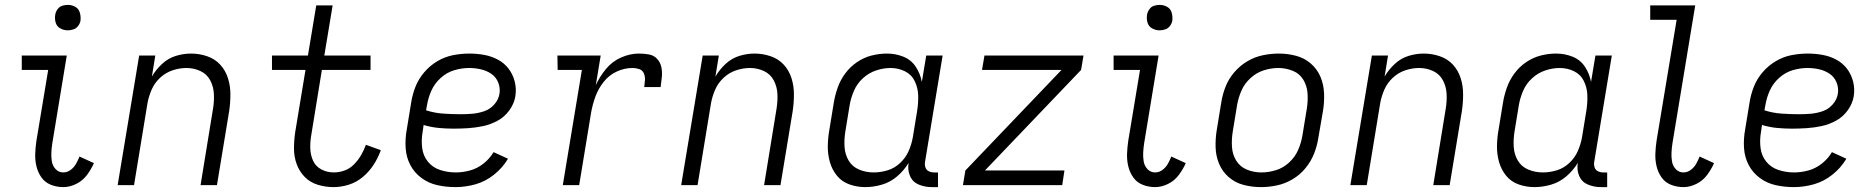

<svg xmlns="http://www.w3.org/2000/svg" viewBox="-20 -757 7672 785"><path d="M239 8Q265 8 291.5 -5Q318 -18 335.5 -41.5Q353 -65 364 -90L305 -117Q299 -102 291 -87.5Q283 -73 269 -62.5Q255 -52 239 -52Q220 -52 207.5 -65.5Q195 -79 192 -97Q189 -115 190 -134Q191 -153 194 -172L253 -530H69V-471H177L129 -182Q125 -155 124 -128.5Q123 -102 129 -77Q135 -52 149.5 -31.5Q164 -11 188 -1.5Q212 8 239 8ZM257 -633Q269 -633 280.5 -637Q292 -641 299.5 -651Q307 -661 309 -672Q311 -689 306.5 -705Q302 -721 288 -729Q274 -737 257 -737Q246 -737 234.5 -733.5Q223 -730 215.5 -719.5Q208 -709 206 -698Q203 -681 207.5 -665Q212 -649 226.5 -641Q241 -633 257 -633Z M461 0H528L583 -335Q588 -363 600 -390.5Q612 -418 634.5 -439Q657 -460 685.5 -469.5Q714 -479 742 -479Q773 -479 799.5 -466.5Q826 -454 839.5 -428.5Q853 -403 854.5 -373Q856 -343 851 -313L800 0H867L917 -303Q922 -337 922 -371.5Q922 -406 912 -437.5Q902 -469 880.5 -492.5Q859 -516 827 -527Q795 -538 761 -538Q730 -538 699 -528.5Q668 -519 643 -496Q618 -473 601 -444L615 -530H549Z M1344 8Q1375 8 1406.5 -2Q1438 -12 1464 -34Q1490 -56 1508 -84Q1526 -112 1537 -143L1476 -165Q1468 -143 1456.5 -123Q1445 -103 1428 -85.5Q1411 -68 1389 -60Q1367 -52 1345 -52Q1317 -52 1293.5 -64.5Q1270 -77 1259.5 -101Q1249 -125 1248.5 -152.5Q1248 -180 1253 -207L1296 -471H1495V-530H1306L1340 -735H1273L1239 -530H1092V-471H1229L1187 -217Q1182 -183 1182 -149.5Q1182 -116 1193 -86Q1204 -56 1226 -33.5Q1248 -11 1279.5 -1.5Q1311 8 1344 8Z M1842 8Q1883 8 1924 -3.5Q1965 -15 2000 -43Q2035 -71 2057 -108L1998 -135Q1982 -108 1956.5 -88Q1931 -68 1901.5 -60Q1872 -52 1843 -52Q1810 -52 1779.5 -62Q1749 -72 1729.5 -96Q1710 -120 1706 -152.5Q1702 -185 1708 -218L1712 -246Q1742 -237 1772.5 -234Q1803 -231 1834 -231Q1864 -231 1894.5 -233Q1925 -235 1955.5 -241.5Q1986 -248 2014.5 -263.5Q2043 -279 2062.5 -306Q2082 -333 2087 -363Q2092 -394 2084.5 -423.5Q2077 -453 2059.5 -476Q2042 -499 2016 -513Q1990 -527 1960 -532.5Q1930 -538 1899 -538Q1866 -538 1832.5 -531.5Q1799 -525 1768.5 -507Q1738 -489 1714.5 -461.5Q1691 -434 1678.5 -402Q1666 -370 1661 -337L1643 -227Q1636 -189 1638.5 -151.5Q1641 -114 1657.5 -82.5Q1674 -51 1703 -29.5Q1732 -8 1768 0Q1804 8 1842 8ZM1864 -290Q1828 -290 1792 -292.5Q1756 -295 1722 -306L1726 -328Q1731 -358 1744 -387Q1757 -416 1782 -438.5Q1807 -461 1837.5 -470Q1868 -479 1898 -479Q1923 -479 1946.5 -473.5Q1970 -468 1989 -455Q2008 -442 2017 -419.5Q2026 -397 2022 -373Q2018 -349 2000.5 -329.5Q1983 -310 1959 -302Q1935 -294 1911.5 -292Q1888 -290 1864 -290Z M2281 0H2348L2397 -298Q2403 -331 2414.5 -362.5Q2426 -394 2448 -422Q2470 -450 2501.5 -464.5Q2533 -479 2566 -479Q2580 -479 2593.5 -474.5Q2607 -470 2612.5 -457Q2618 -444 2617 -430Q2616 -416 2614 -401H2681Q2684 -422 2686 -442.5Q2688 -463 2684 -482.5Q2680 -502 2666.5 -516.5Q2653 -531 2633 -534.5Q2613 -538 2592 -538Q2556 -538 2519.5 -522Q2483 -506 2457.5 -475Q2432 -444 2416 -409L2436 -530H2259L2260 -471H2359Z M2765 0H2832L2887 -335Q2892 -363 2904 -390.5Q2916 -418 2938.5 -439Q2961 -460 2989.5 -469.5Q3018 -479 3046 -479Q3077 -479 3103.5 -466.5Q3130 -454 3143.5 -428.5Q3157 -403 3158.5 -373Q3160 -343 3155 -313L3104 0H3171L3221 -303Q3226 -337 3226 -371.5Q3226 -406 3216 -437.5Q3206 -469 3184.5 -492.5Q3163 -516 3131 -527Q3099 -538 3065 -538Q3034 -538 3003 -528.5Q2972 -519 2947 -496Q2922 -473 2905 -444L2919 -530H2853Z M3518 8Q3551 8 3585.5 -2Q3620 -12 3648 -36Q3676 -60 3695 -91Q3690 -63 3700.5 -38Q3711 -13 3736 -2.5Q3761 8 3789 8H3815V-52H3799Q3787 -52 3777 -57Q3767 -62 3763.5 -73Q3760 -84 3762 -95L3834 -530H3767L3749 -422Q3743 -455 3724.5 -483.5Q3706 -512 3674 -525Q3642 -538 3606 -538Q3575 -538 3543.5 -530Q3512 -522 3484 -503Q3456 -484 3436 -457Q3416 -430 3405 -399Q3394 -368 3389 -337L3371 -227Q3365 -194 3364.5 -160Q3364 -126 3373 -94.5Q3382 -63 3402 -38.5Q3422 -14 3453 -3Q3484 8 3518 8ZM3552 -52Q3521 -52 3493 -63.5Q3465 -75 3450 -100Q3435 -125 3433 -156Q3431 -187 3436 -218L3454 -328Q3459 -357 3471.5 -386Q3484 -415 3508 -437Q3532 -459 3562 -469Q3592 -479 3621 -479Q3653 -479 3680 -465.5Q3707 -452 3720 -425Q3733 -398 3734 -367.5Q3735 -337 3730 -305L3712 -195Q3707 -167 3695 -139.5Q3683 -112 3660 -90.5Q3637 -69 3608.5 -60.5Q3580 -52 3552 -52Z M3917 0H4323L4332 -60H4007L4400 -471L4410 -530H4005L3995 -471H4320L3927 -60Z M4703 8Q4729 8 4755.5 -5Q4782 -18 4799.5 -41.5Q4817 -65 4828 -90L4769 -117Q4763 -102 4755 -87.5Q4747 -73 4733 -62.5Q4719 -52 4703 -52Q4684 -52 4671.5 -65.5Q4659 -79 4656 -97Q4653 -115 4654 -134Q4655 -153 4658 -172L4717 -530H4533V-471H4641L4593 -182Q4589 -155 4588 -128.5Q4587 -102 4593 -77Q4599 -52 4613.5 -31.5Q4628 -11 4652 -1.5Q4676 8 4703 8ZM4721 -633Q4733 -633 4744.5 -637Q4756 -641 4763.5 -651Q4771 -661 4773 -672Q4775 -689 4770.5 -705Q4766 -721 4752 -729Q4738 -737 4721 -737Q4710 -737 4698.5 -733.5Q4687 -730 4679.5 -719.5Q4672 -709 4670 -698Q4667 -681 4671.5 -665Q4676 -649 4690.5 -641Q4705 -633 4721 -633Z M5135 8Q5168 8 5201 1Q5234 -6 5264.5 -24Q5295 -42 5317.5 -69.5Q5340 -97 5352.5 -128.5Q5365 -160 5370 -193L5389 -303Q5395 -339 5393.5 -375.5Q5392 -412 5378.5 -443.5Q5365 -475 5339 -497.5Q5313 -520 5278.5 -529Q5244 -538 5208 -538Q5176 -538 5142.5 -531Q5109 -524 5079 -506Q5049 -488 5026 -461Q5003 -434 4990.5 -402Q4978 -370 4973 -337L4955 -227Q4949 -191 4950 -155Q4951 -119 4964.5 -87Q4978 -55 5004 -32.5Q5030 -10 5064.5 -1Q5099 8 5135 8ZM5137 -52Q5106 -52 5078 -63.5Q5050 -75 5034.5 -100Q5019 -125 5017 -156Q5015 -187 5020 -218L5038 -328Q5043 -357 5055.5 -386Q5068 -415 5092.5 -437.5Q5117 -460 5147 -469.5Q5177 -479 5207 -479Q5237 -479 5265.5 -467.5Q5294 -456 5309 -430.5Q5324 -405 5326 -374.5Q5328 -344 5323 -313L5305 -203Q5300 -173 5287.5 -144Q5275 -115 5250.5 -92.5Q5226 -70 5196 -61Q5166 -52 5137 -52Z M5501 0H5568L5623 -335Q5628 -363 5640 -390.5Q5652 -418 5674.5 -439Q5697 -460 5725.5 -469.5Q5754 -479 5782 -479Q5813 -479 5839.5 -466.5Q5866 -454 5879.5 -428.5Q5893 -403 5894.5 -373Q5896 -343 5891 -313L5840 0H5907L5957 -303Q5962 -337 5962 -371.5Q5962 -406 5952 -437.5Q5942 -469 5920.5 -492.5Q5899 -516 5867 -527Q5835 -538 5801 -538Q5770 -538 5739 -528.5Q5708 -519 5683 -496Q5658 -473 5641 -444L5655 -530H5589Z M6254 8Q6287 8 6321.5 -2Q6356 -12 6384 -36Q6412 -60 6431 -91Q6426 -63 6436.5 -38Q6447 -13 6472 -2.5Q6497 8 6525 8H6551V-52H6535Q6523 -52 6513 -57Q6503 -62 6499.5 -73Q6496 -84 6498 -95L6570 -530H6503L6485 -422Q6479 -455 6460.5 -483.5Q6442 -512 6410 -525Q6378 -538 6342 -538Q6311 -538 6279.5 -530Q6248 -522 6220 -503Q6192 -484 6172 -457Q6152 -430 6141 -399Q6130 -368 6125 -337L6107 -227Q6101 -194 6100.5 -160Q6100 -126 6109 -94.5Q6118 -63 6138 -38.5Q6158 -14 6189 -3Q6220 8 6254 8ZM6288 -52Q6257 -52 6229 -63.5Q6201 -75 6186 -100Q6171 -125 6169 -156Q6167 -187 6172 -218L6190 -328Q6195 -357 6207.5 -386Q6220 -415 6244 -437Q6268 -459 6298 -469Q6328 -479 6357 -479Q6389 -479 6416 -465.5Q6443 -452 6456 -425Q6469 -398 6470 -367.5Q6471 -337 6466 -305L6448 -195Q6443 -167 6431 -139.5Q6419 -112 6396 -90.5Q6373 -69 6344.5 -60.5Q6316 -52 6288 -52Z M6863 8Q6889 8 6915.5 -5Q6942 -18 6959.5 -41.5Q6977 -65 6988 -90L6929 -117Q6923 -102 6915 -87.5Q6907 -73 6893 -62.5Q6879 -52 6863 -52Q6844 -52 6831.5 -65.5Q6819 -79 6816 -97Q6813 -115 6814 -134Q6815 -153 6818 -172L6911 -735H6727V-676H6835L6753 -182Q6749 -155 6748 -128.5Q6747 -102 6753 -77Q6759 -52 6773.5 -31.5Q6788 -11 6812 -1.5Q6836 8 6863 8Z M7314 8Q7355 8 7396 -3.5Q7437 -15 7472 -43Q7507 -71 7529 -108L7470 -135Q7454 -108 7428.5 -88Q7403 -68 7373.5 -60Q7344 -52 7315 -52Q7282 -52 7251.5 -62Q7221 -72 7201.5 -96Q7182 -120 7178 -152.5Q7174 -185 7180 -218L7184 -246Q7214 -237 7244.5 -234Q7275 -231 7306 -231Q7336 -231 7366.5 -233Q7397 -235 7427.5 -241.5Q7458 -248 7486.5 -263.5Q7515 -279 7534.5 -306Q7554 -333 7559 -363Q7564 -394 7556.5 -423.5Q7549 -453 7531.5 -476Q7514 -499 7488 -513Q7462 -527 7432 -532.5Q7402 -538 7371 -538Q7338 -538 7304.5 -531.5Q7271 -525 7240.5 -507Q7210 -489 7186.5 -461.5Q7163 -434 7150.5 -402Q7138 -370 7133 -337L7115 -227Q7108 -189 7110.5 -151.5Q7113 -114 7129.5 -82.5Q7146 -51 7175 -29.5Q7204 -8 7240 0Q7276 8 7314 8ZM7336 -290Q7300 -290 7264 -292.5Q7228 -295 7194 -306L7198 -328Q7203 -358 7216 -387Q7229 -416 7254 -438.5Q7279 -461 7309.5 -470Q7340 -479 7370 -479Q7395 -479 7418.5 -473.5Q7442 -468 7461 -455Q7480 -442 7489 -419.5Q7498 -397 7494 -373Q7490 -349 7472.5 -329.5Q7455 -310 7431 -302Q7407 -294 7383.5 -292Q7360 -290 7336 -290Z"/></svg>

Font: Iosevka Sparkle Light
Style: Italic
Weight: 300
Italic angle: -9°
Designer: Belleve Invis
Foundry: Belleve Invis
Version: Version 4.5.0; ttfautohint (v1.8.3)